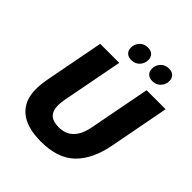

<svg xmlns="http://www.w3.org/2000/svg" viewBox="-247 -1090 1265 1265"><g transform="rotate(45 385.5 -457.0)"><path d="M72.8 -208.3Q72.8 -230.2 75.1 -254.3Q77.5 -278.3 82.2 -304.4L161.8 -720H339L256.6 -290.4Q254 -275.3 252.7 -261.9Q251.4 -248.4 251.4 -235.2Q251.4 -188.1 276.6 -162.9Q301.8 -137.6 356.6 -137.6Q419.6 -137.6 458.3 -176.2Q497 -214.8 511.4 -290.4L593.8 -720H771L691.4 -301.6Q662.3 -148.9 579.7 -68.5Q497 12 341.4 12Q206.9 12 139.9 -45.7Q72.8 -103.3 72.8 -208.3ZM578.4 -788.8Q549.3 -788.8 533.7 -804.4Q518 -820 518 -845.2Q518 -878.2 540.2 -901.9Q562.4 -925.6 597.2 -925.6Q626.3 -925.6 642 -910Q657.6 -894.4 657.6 -869.2Q657.6 -836.2 635.6 -812.5Q613.5 -788.8 578.4 -788.8ZM382.4 -788.8Q353.3 -788.8 337.7 -804.4Q322 -820 322 -845.2Q322 -878.2 344.2 -901.9Q366.4 -925.6 401.2 -925.6Q430.3 -925.6 446 -910Q461.6 -894.4 461.6 -869.2Q461.6 -836.2 439.6 -812.5Q417.5 -788.8 382.4 -788.8Z"/></g></svg>

Font: Kufam
Style: Italic
Weight: 400
Italic angle: -11°
Designer: Artur Schmal
Foundry: Original Type
Version: Version 1.301; ttfautohint (v1.8.3)